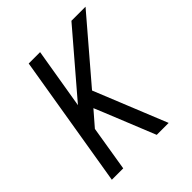

<svg xmlns="http://www.w3.org/2000/svg" viewBox="-200 -868 1001 1001"><g transform="rotate(-45 300.0 -367.5)"><path d="M50 0 172 -735H256L200 -400L487 -735H591L306 -402L469 0H381L270 -274L246 -332L175 -250L134 0Z"/></g></svg>

Font: Iosevka SS04 Extended Oblique
Style: Regular
Weight: 400
Width: 7
Italic angle: -9°
Monospace: yes
Designer: Belleve Invis
Foundry: Belleve Invis
Version: Version 19.0.0; ttfautohint (v1.8.4)